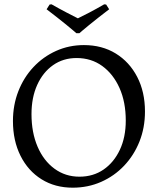

<svg xmlns="http://www.w3.org/2000/svg" viewBox="-20 -858 732 890"><path d="M317 12Q235 12 172.5 -27Q110 -66 75 -136Q40 -206 40 -297Q40 -371 65 -435Q90 -499 135 -547Q180 -595 240 -622Q300 -649 369 -649Q453 -649 516.5 -610Q580 -571 616 -501.5Q652 -432 652 -341Q652 -266 626.5 -202Q601 -138 555.5 -90Q510 -42 449 -15Q388 12 317 12ZM348 -39Q412 -39 460 -72Q508 -105 535.5 -163.5Q563 -222 563 -299Q563 -385 534 -450Q505 -515 454 -552Q403 -589 335 -589Q273 -589 226 -556Q179 -523 152.5 -464.5Q126 -406 126 -329Q126 -244 154 -178.5Q182 -113 232.5 -76Q283 -39 348 -39ZM334 -704Q334 -704 322 -714.5Q310 -725 289.5 -741.5Q269 -758 244.5 -777.5Q220 -797 196 -815L210 -837L219 -838Q254 -818 287.5 -800.5Q321 -783 341 -773Q362 -783 394.5 -800Q427 -817 463 -838L472 -837L486 -815Q462 -797 437.5 -777.5Q413 -758 392.5 -741.5Q372 -725 360 -714.5Q348 -704 348 -704Z"/></svg>

Font: Alegreya
Style: Regular
Weight: 400
Designer: Juan Pablo del Peral
Foundry: Huerta Tipografica
Version: Version 2.009